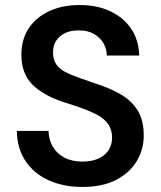

<svg xmlns="http://www.w3.org/2000/svg" viewBox="-20 -732 640 764"><path d="M308 12Q232 12 173 -15Q114 -42 81 -92Q48 -142 47 -211H173Q174 -176 190 -148.5Q206 -121 236 -105Q266 -89 308 -89Q344 -89 370.5 -100.5Q397 -112 411.5 -133.5Q426 -155 426 -184Q426 -215 411 -237Q396 -259 369.5 -273.5Q343 -288 308.5 -300.5Q274 -313 235 -325Q150 -353 107.5 -397Q65 -441 65 -514Q65 -575 94 -619Q123 -663 175.5 -687.5Q228 -712 297 -712Q367 -712 419.5 -687Q472 -662 502 -617.5Q532 -573 534 -511H405Q405 -537 392 -559.5Q379 -582 354.5 -596.5Q330 -611 295 -611Q265 -612 241.5 -601.5Q218 -591 204.5 -571.5Q191 -552 191 -523Q191 -495 203.5 -476.5Q216 -458 240 -445.5Q264 -433 296 -422Q328 -411 365 -398Q418 -381 460.5 -356.5Q503 -332 527.5 -293Q552 -254 552 -192Q552 -138 524.5 -91.5Q497 -45 442.5 -16.5Q388 12 308 12Z"/></svg>

Font: DM Sans 12pt SemiBold
Style: Regular
Weight: 600
Version: Version 4.004;gftools[0.9.30]